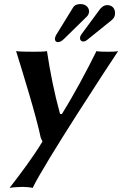

<svg xmlns="http://www.w3.org/2000/svg" viewBox="-20 -682 598 939"><path d="M541.9 -609C542.5 -612.1 542.7 -615.2 542.7 -618.2C542.7 -639 529.8 -657 504.4 -657C484.6 -657 471.8 -640.6 468.6 -636.8L468.5 -636.6L379.1 -515.5C376.1 -511.6 372.7 -505.6 371.5 -499C369.9 -489.7 374.9 -479 388 -479C393.3 -479 400 -481.5 408.1 -488.4L522.4 -580.4C530.1 -587 539.2 -593.4 541.9 -609ZM415 -621C415.4 -622.9 415.5 -624.7 415.5 -626.6C415.5 -645.1 399.4 -662 375.3 -662C366.7 -662 347.8 -661.9 337.8 -646L255.2 -511.9C253 -508.1 250.2 -502.7 249 -496C247.5 -487.8 249.9 -476 263.5 -476C271.1 -476 280.8 -479.3 294.2 -492.8L405.5 -601.8C410.1 -606.5 413.7 -613.3 415 -621ZM58.7 -432C87.2 -341.1 158.9 -109.2 179.2 -8.5L187.8 10C142.6 84.7 85.2 161.7 26.7 237C37.3 234 81.6 232 91.6 232C101.6 232 130.3 234 139.7 237C199.8 112 512.9 -365 557.7 -432C547.2 -429 518.2 -429 508.2 -429C498.2 -429 461.2 -429 451.7 -432C402.2 -331.9 342.3 -220 282.4 -124L273.6 -125C245.3 -227.6 225.1 -329.7 209.7 -432C196.2 -429 160.2 -429 146.2 -429C133.2 -429 72.2 -429 58.7 -432Z"/></svg>

Font: Linux Biolinum O 
Style: Bold Italic
Weight: 700
Designer: Philipp H. Poll
Foundry: Philipp H. Poll
Version: Version 1.3.2